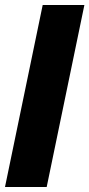

<svg xmlns="http://www.w3.org/2000/svg" viewBox="-36 -749 358 769"><path d="M-16 0 135 -729H302L151 0Z"/></svg>

Font: Mona Sans Expanded
Style: Bold Italic
Weight: 700
Width: 7
Italic angle: -11.7°
Designer: Deni Anggara
Foundry: GitHub
Version: Version 1.001;gftools[0.9.33]